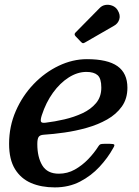

<svg xmlns="http://www.w3.org/2000/svg" viewBox="-20 -782 588 813"><path d="M477.5 -740Q469.5 -752.5 455.2 -758Q441 -763.5 426.2 -761Q411.5 -758.5 401 -747L300 -644.5Q292 -637 300 -628.5L322.5 -605Q328 -599 331.5 -599Q335 -599 341.5 -603L463 -673Q479.5 -682 485.2 -700.2Q491 -718.5 477.5 -740ZM18.5 -173Q18.5 -106.5 43.5 -66Q68.5 -25.5 111.8 -7Q155 11.5 212 11.5Q271.5 11.5 318.8 -13Q366 -37.5 401.2 -75.5Q436.5 -113.5 459 -154.5Q466.5 -166.5 463.5 -169.8Q460.5 -173 445 -173H422Q410 -173 405.5 -171.2Q401 -169.5 397 -163Q379 -134.5 353.5 -108Q328 -81.5 296.8 -64Q265.5 -46.5 229 -46.5Q180.5 -46.5 159.2 -81.5Q138 -116.5 138 -172Q138 -193.5 143.5 -202Q149 -210.5 165 -211.5Q205.5 -214 253 -220.8Q300.5 -227.5 347.5 -240.8Q394.5 -254 433.5 -276Q472.5 -298 496 -331Q519.5 -364 519.5 -410.5Q519.5 -472 477.5 -501.8Q435.5 -531.5 348 -531.5Q287.5 -531.5 228.8 -503.5Q170 -475.5 122.5 -426Q75 -376.5 46.8 -311.8Q18.5 -247 18.5 -173ZM173.5 -262.5Q155.5 -260 153.2 -267.8Q151 -275.5 157 -294Q174.5 -348 204.2 -389.2Q234 -430.5 271 -454Q308 -477.5 346 -477.5Q377.5 -477.5 393.2 -463.8Q409 -450 409 -411Q409 -372 386.8 -345.5Q364.5 -319 329 -302.5Q293.5 -286 252.5 -276.5Q211.5 -267 173.5 -262.5Z"/></svg>

Font: Besley Medium
Style: Italic
Weight: 500
Italic angle: -13°
Designer: Owen Earl
Foundry: indestructible type*
Version: Version 2.001